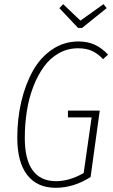

<svg xmlns="http://www.w3.org/2000/svg" viewBox="-20 -892 544 922"><path d="M477.1 -872.1 492.2 -853 374 -757.8H355L265.1 -853L283.2 -872.1L366.2 -793ZM356.9 -692.9Q400.9 -692.9 434.6 -677.5Q468.3 -662.1 499 -629.9L475.1 -607.9Q448.7 -635.7 420.9 -647.9Q393.1 -660.2 355 -660.2Q305.2 -660.2 263.2 -636.7Q221.2 -613.3 191.4 -572.5Q161.6 -531.7 140.4 -477.1Q119.1 -422.4 109.1 -359.6Q99.1 -296.9 99.1 -229Q99.1 -125.5 137.2 -73.7Q175.3 -22 249 -22Q313.5 -22 381.8 -61L419.9 -328.1H306.2V-360.8H459L415 -42Q334.5 9.8 247.1 9.8Q158.7 9.8 110.8 -51.5Q63 -112.8 63 -231Q63 -322.3 82.5 -405Q102.1 -487.8 138.2 -552.2Q174.3 -616.7 231 -654.8Q287.6 -692.9 356.9 -692.9Z"/></svg>

Font: Fira Sans Compressed UltraLight
Style: Italic
Weight: 200
Width: 3
Italic angle: -8°
Designer: Carrois Corporate & Edenspiekermann AG
Foundry: Carrois Corporate GbR & Edenspiekermann AG
Version: Version 4.203;PS 004.203;hotconv 1.0.88;makeotf.lib2.5.64775